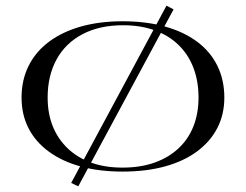

<svg xmlns="http://www.w3.org/2000/svg" viewBox="-20 -590 867 677"><path d="M592 -557 256 67 231 55 567 -570ZM412 -515Q495 -515 561.5 -496.5Q628 -478 675 -443Q722 -408 746.5 -358Q771 -308 771 -246Q771 -186 746 -138Q721 -90 674 -55.5Q627 -21 561 -3Q495 15 412 15Q330 15 264.5 -3Q199 -21 152 -55.5Q105 -90 80.5 -138Q56 -186 56 -246Q56 -308 81 -358Q106 -408 153 -443Q200 -478 265.5 -496.5Q331 -515 412 -515ZM414 -501Q331 -501 271 -469.5Q211 -438 179.5 -380.5Q148 -323 148 -246Q148 -190 166 -145Q184 -100 218.5 -67Q253 -34 301.5 -16.5Q350 1 412 1Q475 1 524.5 -16.5Q574 -34 609 -66.5Q644 -99 662 -144.5Q680 -190 680 -246Q680 -304 662 -351Q644 -398 609.5 -431.5Q575 -465 525.5 -483Q476 -501 414 -501Z"/></svg>

Font: Kalnia SemiExpanded Light
Style: Regular
Weight: 300
Width: 6
Designer: Frida Medrano
Foundry: Frida Medrano
Version: Version 1.105